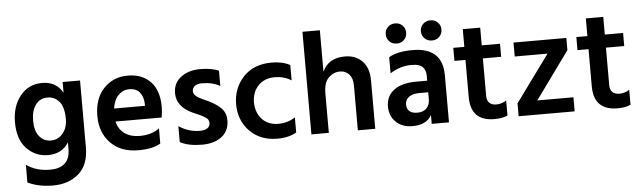

<svg xmlns="http://www.w3.org/2000/svg" viewBox="-53 -916 4402 1318"><g transform="rotate(-5 2148.0 -257.0)"><path d="M512 -46Q512 74 442.5 134.5Q373 195 266 195Q166 195 91 159V37Q159 85 254 85Q392 85 392 -47V-91Q346 -16 248 -16Q163 -16 102.5 -78.5Q42 -141 42 -260Q42 -370 99.5 -441.5Q157 -513 251 -513Q346 -513 392 -434V-507H512ZM167 -260Q167 -189 198 -151.5Q229 -114 277 -114Q326 -114 359 -152.5Q392 -191 392 -253Q392 -334 360 -372Q328 -410 279 -410Q227 -410 197 -369.5Q167 -329 167 -260Z M1023 -28Q970 5 870 5Q749 5 679 -67Q609 -139 609 -253Q609 -374 675 -443Q741 -512 840 -512Q939 -512 997 -452Q1055 -392 1055 -277Q1055 -249 1048 -205H730Q743 -150 784.5 -121Q826 -92 888 -92Q968 -92 1023 -132ZM843 -418Q800 -418 768.5 -386.5Q737 -355 728 -295H941V-310Q939 -359 914.5 -388.5Q890 -418 843 -418Z M1496 -146Q1496 -75 1445 -35Q1394 5 1309 5Q1215 5 1157 -26V-136Q1224 -91 1302 -91Q1335 -91 1353.5 -103.5Q1372 -116 1372 -138Q1372 -151 1366 -161.5Q1360 -172 1343 -182Q1326 -192 1316.5 -196.5Q1307 -201 1279 -213Q1276 -214 1274.5 -215Q1273 -216 1270 -217Q1267 -218 1265 -219Q1154 -269 1154 -363Q1154 -433 1207 -473Q1260 -513 1340 -513Q1417 -513 1468 -491V-385Q1418 -415 1343 -415Q1312 -415 1294.5 -401.5Q1277 -388 1277 -367Q1277 -359 1279.5 -352Q1282 -345 1288.5 -338.5Q1295 -332 1301 -327Q1307 -322 1318 -316.5Q1329 -311 1337 -307Q1345 -303 1359 -297Q1373 -291 1381 -287Q1434 -261 1465 -229Q1496 -197 1496 -146Z M1959 -22Q1906 9 1827 9Q1710 9 1637.5 -65Q1565 -139 1565 -252Q1566 -363 1637.5 -439Q1709 -515 1833 -515Q1907 -515 1959 -487V-381Q1909 -413 1845 -413Q1775 -413 1732 -369Q1689 -325 1688 -252Q1690 -180 1731.5 -136Q1773 -92 1844 -92Q1906 -92 1959 -126Z M2502 0H2382V-311Q2382 -359 2357.5 -386Q2333 -413 2294 -413Q2251 -413 2216.5 -380Q2182 -347 2182 -272V0H2062V-707H2182V-421Q2223 -513 2337 -513Q2411 -513 2456.5 -466.5Q2502 -420 2502 -332Z M2801 -85Q2841 -85 2863.5 -108.5Q2886 -132 2886 -170V-218H2824Q2777 -218 2752 -198.5Q2727 -179 2727 -149Q2727 -85 2801 -85ZM2891 -61Q2856 4 2759 4Q2687 4 2644.5 -38Q2602 -80 2602 -144Q2602 -216 2656 -257Q2710 -298 2812 -298H2886V-329Q2886 -371 2864 -393Q2842 -415 2789 -415Q2708 -415 2640 -370V-481Q2697 -516 2804 -516Q3010 -516 3010 -324V0H2891ZM3014 -640Q3014 -610 2994 -590Q2974 -570 2943 -570Q2913 -570 2892.5 -590Q2872 -610 2872 -640Q2872 -669 2892.5 -689Q2913 -709 2943 -709Q2974 -709 2994 -689Q3014 -669 3014 -640ZM2771 -640Q2771 -610 2751 -590Q2731 -570 2701 -570Q2670 -570 2650 -590Q2630 -610 2630 -640Q2630 -669 2650 -689Q2670 -709 2701 -709Q2731 -709 2751 -689Q2771 -669 2771 -640Z M3414 -12Q3379 5 3324 5Q3160 5 3160 -161V-417H3084V-507H3160V-629H3280V-507H3406V-417H3280V-159Q3280 -127 3297 -110.5Q3314 -94 3344 -94Q3382 -94 3414 -115Z M3876 0H3490V-89L3725 -411H3499V-507H3863V-423L3627 -97H3876Z M4262 -12Q4227 5 4172 5Q4008 5 4008 -161V-417H3932V-507H4008V-629H4128V-507H4254V-417H4128V-159Q4128 -127 4145 -110.5Q4162 -94 4192 -94Q4230 -94 4262 -115Z"/></g></svg>

Font: Hind Vadodara SemiBold
Style: Regular
Weight: 600
Designer: Hitesh Malaviya
Foundry: Indian Type Foundry
Version: Version 1.001;PS 1.0;hotconv 1.0.86;makeotf.lib2.5.63406; tt